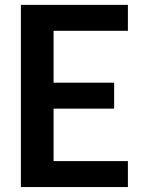

<svg xmlns="http://www.w3.org/2000/svg" viewBox="-20 -757 602 777"><path d="M497.6 -105V0H64.5V-737.3H497.6V-632.3H196.8V-422.4H441.9V-317.4H196.8V-105Z"/></svg>

Font: Epilogue SemiBold
Style: Regular
Weight: 600
Designer: Tyler Finck
Foundry: Etcetera Type Co
Version: Version 2.112